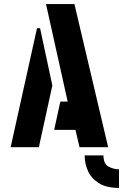

<svg xmlns="http://www.w3.org/2000/svg" viewBox="-20 -720 602 939"><path d="M562 199Q499 199 462 175Q425 151 409.5 114.5Q394 78 394 40H486Q486 81 510.5 94.5Q535 108 562 108ZM369 0 349 -85H245L275 -223H311L205 -700H344L509 0ZM32 0 161 -582H176L236 -302L170 0Z"/></svg>

Font: Stick No Bills ExtraBold
Style: Regular
Weight: 800
Version: Version 2.000